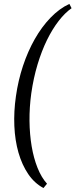

<svg xmlns="http://www.w3.org/2000/svg" viewBox="-20 -803 384 977"><path d="M344.2 -761.2Q310.5 -737.8 278.6 -696.5Q246.6 -655.3 219.2 -599.6Q191.9 -543.9 171.1 -475.1Q150.4 -406.2 139.2 -328.1Q129.4 -256.8 130.1 -188Q130.9 -119.1 141.1 -58.6Q151.4 2 171.1 51.3Q190.9 100.6 219.2 131.8L201.2 153.8Q155.3 129.4 123.5 82.5Q91.8 35.6 74 -26.4Q56.2 -88.4 53 -161.9Q49.8 -235.4 61 -313Q72.3 -393.1 96.9 -467.5Q121.6 -542 157 -604.2Q192.4 -666.5 237.1 -712.9Q281.7 -759.3 333 -783.2Z"/></svg>

Font: Gentium Plus
Style: Italic
Weight: 400
Italic angle: -8°
Designer: J. Victor Gaultney, Annie Olsen, Iska Routamaa
Foundry: SIL International
Version: Version 1.510